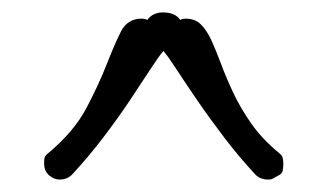

<svg xmlns="http://www.w3.org/2000/svg" viewBox="-20 -775 529 309"><path d="M270 -743Q274 -745 279 -745Q294 -745 303.5 -735.5Q313 -726 320.5 -709.5Q328 -693 336 -671.5Q344 -650 355.5 -625.5Q367 -601 384.5 -576Q402 -551 430 -528Q434 -525 435 -520.5Q436 -516 436 -512Q436 -506 435 -500.5Q434 -495 427 -492Q423 -490 420 -488Q417 -486 411 -486Q400 -486 392 -493Q365 -522 341 -553.5Q317 -585 297.5 -613.5Q278 -642 264 -663.5Q250 -685 243 -693Q236 -685 222 -663.5Q208 -642 189 -613.5Q170 -585 146 -553.5Q122 -522 95 -493Q87 -486 76 -486Q68 -486 60 -492Q51 -499 51 -512Q51 -516 51.5 -520Q52 -524 57 -528Q99 -563 119 -601Q139 -639 151.5 -671Q164 -703 174.5 -724Q185 -745 208 -745Q213 -745 217 -743Q226 -755 242 -755Q262 -755 270 -743Z"/></svg>

Font: Milonga
Style: Regular
Weight: 400
Designer: Pablo Impallari, Brenda Gallo, Rodrigo Fuenzalida
Foundry: Pablo Impallari, Brenda Gallo, Rodrigo Fuenzalida
Version: Version 1.000; ttfautohint (v0.93) -l 8 -r 50 -G 200 -x 14 -